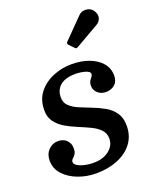

<svg xmlns="http://www.w3.org/2000/svg" viewBox="-154 -847 772 945"><g transform="rotate(-20 232.5 -374.5)"><path d="M303.5 -126.5Q303.5 -154.5 285.2 -173.2Q267 -192 238 -205.8Q209 -219.5 176.8 -232.8Q144.5 -246 115.8 -262.8Q87 -279.5 68.5 -304.2Q50 -329 50 -365.5Q50 -421 79.8 -458.2Q109.5 -495.5 156 -514.5Q202.5 -533.5 252.5 -533.5Q304.5 -533.5 345 -518Q385.5 -502.5 408.8 -474.8Q432 -447 432 -409.5Q432 -378.5 413 -362.5Q394 -346.5 367 -346.5Q341.5 -346.5 324.2 -362.2Q307 -378 307 -398.5Q307 -415.5 312.5 -424.5Q318 -433.5 323.8 -440.2Q329.5 -447 329.5 -456Q329.5 -467.5 306.2 -474.8Q283 -482 254.5 -482Q201.5 -482 174.8 -459.2Q148 -436.5 148 -397.5Q148 -369.5 166.5 -352Q185 -334.5 214.5 -322Q244 -309.5 276.8 -297Q309.5 -284.5 339 -267.8Q368.5 -251 387 -224.5Q405.5 -198 405.5 -157.5Q405.5 -103 376.5 -65Q347.5 -27 297.8 -6.8Q248 13.5 185.5 13.5Q136.5 13.5 91.8 -3.2Q47 -20 18.5 -50.8Q-10 -81.5 -10 -124Q-10 -157.5 10.8 -179Q31.5 -200.5 61 -200.5Q89 -200.5 105.8 -183.8Q122.5 -167 122.5 -141Q122.5 -121 115.2 -111Q108 -101 100.8 -94.5Q93.5 -88 93.5 -79Q93.5 -63 122.8 -51.5Q152 -40 191.5 -40Q240.5 -40 272 -64.8Q303.5 -89.5 303.5 -126.5ZM449.5 -740Q463 -718.5 457.2 -700.2Q451.5 -682 435 -673L313.5 -603Q307 -599 303.5 -599Q300 -599 294.5 -605L272 -628.5Q264 -637 272 -644.5L373 -747Q388.5 -763.5 412.8 -761.2Q437 -759 449.5 -740Z"/></g></svg>

Font: Besley* Medium
Style: Italic
Weight: 500
Italic angle: -13°
Designer: Owen Earl
Foundry: indestructible type*
Version: Version 3.000; ttfautohint (v1.8.3)